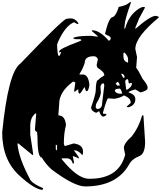

<svg xmlns="http://www.w3.org/2000/svg" viewBox="-20 -1743 1478 1763"><path d="M1171.9 -1722.7H1183.6Q1125 -1558.6 1125 -1515.6L1121.1 -1480.5H1128.9Q1157.2 -1587.9 1234.4 -1648.4Q1276.4 -1679.7 1296.9 -1679.7L1312.5 -1675.8L1257.8 -1574.2L1222.7 -1488.3V-1480.5H1226.6Q1361.3 -1597.7 1410.2 -1597.7L1437.5 -1589.8V-1582Q1222.7 -1404.3 1222.7 -1293L1238.3 -1218.8L1230.5 -1121.1Q1256.8 -1086.9 1289.1 -1019.5Q1335.9 -964.8 1335.9 -937.5Q1335.9 -909.2 1269.5 -894.5L1222.7 -921.9Q1160.2 -905.3 1160.2 -894.5Q1222.7 -876 1222.7 -832Q1222.7 -777.3 1160.2 -757.8H1156.2L1144.5 -761.7V-765.6L1179.7 -796.9V-804.7Q1179.7 -842.8 1117.2 -867.2Q1092.8 -846.7 1031.2 -835.9L972.7 -839.8Q961.9 -839.8 925.8 -710.9V-699.2H937.5L957 -695.3V-691.4Q954.1 -679.7 929.7 -671.9Q907.2 -671.9 890.6 -722.7L863.3 -707Q816.4 -723.6 816.4 -757.8Q859.4 -878.9 859.4 -914.1Q859.4 -1011.7 886.7 -1011.7Q888.7 -1020.5 937.5 -1050.8V-1054.7Q937.5 -1083 875 -1121.1L867.2 -1144.5L878.9 -1199.2Q869.1 -1226.6 839.8 -1226.6Q757.8 -1226.6 757.8 -1164.1Q736.3 -1101.6 710.9 -1066.4V-1058.6H746.1Q792 -1052.7 800.8 -964.8Q793 -906.2 777.3 -906.2H773.4Q765.6 -906.2 757.8 -941.4H753.9Q721.7 -885.7 710.9 -882.8Q699.2 -886.7 699.2 -906.2V-921.9H695.3L668 -902.3H660.2V-906.2L671.9 -984.4L660.2 -992.2H648.4Q523.4 -898.4 523.4 -789.1L515.6 -683.6Q578.1 -683.6 585.9 -593.8Q566.4 -520.5 566.4 -429.7V-425.8Q569.3 -402.3 578.1 -402.3L656.2 -425.8Q742.2 -415 742.2 -351.6V-339.8L738.3 -320.3H734.4Q698.2 -363.3 660.2 -363.3V-359.4Q707 -299.8 707 -289.1H703.1L656.2 -308.6H648.4L660.2 -246.1L656.2 -242.2H648.4Q634.8 -289.1 593.8 -289.1H546.9V-281.2Q691.4 -101.6 796.9 -101.6H804.7Q1070.3 -101.6 1128.9 -320.3V-324.2L1117.2 -382.8Q1117.2 -426.8 1187.5 -488.3Q1254.9 -573.2 1285.2 -683.6H1296.9L1312.5 -441.4Q1312.5 -336.9 1265.6 -312.5Q1188.5 -282.2 1164.1 -230.5Q1049.8 -31.2 761.7 -31.2Q661.1 -31.2 453.1 -187.5Q400.4 -235.4 363.3 -296.9Q324.2 -296.9 324.2 -484.4L320.3 -531.2Q300.8 -538.1 300.8 -554.7L312.5 -699.2L308.6 -703.1Q257.8 -668 257.8 -585.9V-507.8L285.2 -324.2L281.2 -320.3H277.3L148.4 -425.8H140.6V-421.9Q151.4 -289.1 261.7 -85.9Q289.1 -51.8 375 -15.6V-3.9L363.3 0Q291 -9.8 160.2 -128.9Q0 -273.4 0 -527.3Q55.7 -1083 168 -1160.2Q549.8 -1558.6 589.8 -1570.3L625 -1574.2H632.8Q668.9 -1574.2 699.2 -1531.2V-1523.4H687.5L660.2 -1539.1Q578.1 -1505.9 511.7 -1355.5L503.9 -1332Q507.8 -1230.5 519.5 -1230.5H527.3L543 -1265.6L523.4 -1261.7V-1269.5Q523.4 -1294.9 699.2 -1359.4Q726.6 -1369.1 726.6 -1375L718.8 -1382.8H683.6Q655.3 -1382.8 652.3 -1394.5Q687.5 -1414.1 812.5 -1414.1L878.9 -1406.2V-1410.2L824.2 -1457V-1464.8H828.1Q895.5 -1464.8 980.5 -1367.2L996.1 -1382.8V-1398.4Q988.3 -1411.1 945.3 -1429.7V-1437.5Q981.4 -1585.9 1015.6 -1585.9Q1046.9 -1600.6 1070.3 -1679.7Q1140.6 -1691.4 1171.9 -1722.7ZM1113.3 -1253.9V-1222.7Q1113.3 -1181.6 1152.3 -1168L1156.2 -1171.9V-1195.3Q1156.2 -1231.4 1121.1 -1261.7ZM1093.8 -1062.5Q1108.4 -1028.3 1117.2 -1027.3L1125 -1035.2Q1119.1 -1066.4 1093.8 -1066.4ZM1128.9 -1000 1136.7 -937.5V-925.8L1144.5 -918Q1191.4 -942.4 1191.4 -980.5H1175.8L1171.9 -976.6Q1160.2 -976.6 1160.2 -992.2L1156.2 -1011.7L1152.3 -1015.6H1144.5ZM1043 -976.6V-972.7L1058.6 -957H1078.1V-960.9Q1078.1 -981.4 1058.6 -992.2ZM902.3 -949.2 906.2 -894.5Q906.2 -861.3 863.3 -789.1L859.4 -769.5V-753.9L871.1 -742.2Q918 -742.2 918 -796.9L937.5 -957V-960.9L933.6 -976.6H921.9Q910.2 -973.6 902.3 -949.2ZM1035.2 -914.1V-906.2Q1048.8 -882.8 1082 -882.8H1101.6V-886.7Q1089.8 -929.7 1078.1 -929.7Q1035.2 -925.8 1035.2 -914.1ZM492.2 -414.1V-371.1L500 -363.3H503.9V-406.2L496.1 -414.1Z"/></svg>

Font: EG Dragon Caps 
Style: Regular
Weight: 400
Designer: Bill Roach / W.K. Roach
Version: Version 1.00 April 18, 2012, initial release